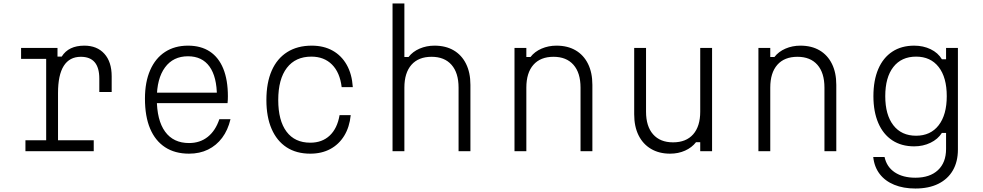

<svg xmlns="http://www.w3.org/2000/svg" viewBox="-20 -868 5640 1102"><path d="M101 -593H310V-543H334Q354 -575 386.5 -590.5Q419 -606 464 -606Q537 -606 579 -559.5Q621 -513 621 -430V-340H550V-417Q550 -542 444 -542Q379 -542 346 -490Q313 -438 313 -334V-63H518V0H126V-63H245V-530H101Z M861 -336H1248L1225 -314Q1225 -427 1182.5 -486Q1140 -545 1059 -545Q974 -545 927 -481Q880 -417 880 -302Q880 -178 927.5 -112.5Q975 -47 1065 -47Q1128 -47 1172.5 -82.5Q1217 -118 1239 -184H1303Q1288 -121 1255 -77Q1222 -33 1174 -9.5Q1126 14 1065 14Q984 14 927.5 -23Q871 -60 841.5 -130Q812 -200 812 -302Q812 -397 842 -465.5Q872 -534 927.5 -570Q983 -606 1059 -606Q1133 -606 1184 -572.5Q1235 -539 1261.5 -474Q1288 -409 1288 -315Q1288 -305 1287.5 -295Q1287 -285 1286 -276H861Z M1761 14Q1681 14 1625 -22.5Q1569 -59 1539 -128Q1509 -197 1509 -294Q1509 -393 1539.5 -462.5Q1570 -532 1628.5 -569Q1687 -606 1769 -606Q1838 -606 1889 -577.5Q1940 -549 1970 -496Q2000 -443 2005 -368H1941Q1931 -452 1885.5 -497.5Q1840 -543 1767 -543Q1676 -543 1626.5 -478.5Q1577 -414 1577 -294Q1577 -176 1624.5 -112.5Q1672 -49 1761 -49Q1829 -49 1872.5 -90Q1916 -131 1929 -207H1993Q1986 -138 1955.5 -88.5Q1925 -39 1875.5 -12.5Q1826 14 1761 14Z M2233 0V-848H2301V-541H2325Q2349 -572 2388.5 -589Q2428 -606 2474 -606Q2538 -606 2584 -579Q2630 -552 2655 -501.5Q2680 -451 2680 -381V0H2612V-365Q2612 -450 2571.5 -496Q2531 -542 2457 -542Q2382 -542 2341.5 -496Q2301 -450 2301 -365V0Z M2933 0V-593H3001V-541H3025Q3049 -572 3088.5 -589Q3128 -606 3174 -606Q3238 -606 3284 -579Q3330 -552 3355 -501.5Q3380 -451 3380 -381V0H3312V-365Q3312 -450 3271.5 -496Q3231 -542 3157 -542Q3082 -542 3041.5 -496Q3001 -450 3001 -365V0Z M4067 -593V0H3999V-52H3975Q3951 -21 3912 -3.5Q3873 14 3826 14Q3763 14 3716.5 -13.5Q3670 -41 3645 -91.5Q3620 -142 3620 -212V-593H3688V-227Q3688 -143 3728.5 -97Q3769 -51 3843 -51Q3918 -51 3958.5 -97Q3999 -143 3999 -227V-593Z M4333 0V-593H4401V-541H4425Q4449 -572 4488.5 -589Q4528 -606 4574 -606Q4638 -606 4684 -579Q4730 -552 4755 -501.5Q4780 -451 4780 -381V0H4712V-365Q4712 -450 4671.5 -496Q4631 -542 4557 -542Q4482 -542 4441.5 -496Q4401 -450 4401 -365V0Z M5478 -10Q5478 60 5449 110Q5420 160 5365.5 187Q5311 214 5234 214Q5165 214 5112.5 192.5Q5060 171 5029 130.5Q4998 90 4992 33H5057Q5069 90 5115.5 121Q5162 152 5234 152Q5317 152 5363.5 108.5Q5410 65 5410 -13V-105H5386Q5363 -69 5320.5 -48.5Q5278 -28 5227 -28Q5154 -28 5101.5 -62.5Q5049 -97 5021 -162Q4993 -227 4993 -316Q4993 -407 5021 -472Q5049 -537 5101.5 -571.5Q5154 -606 5227 -606Q5279 -606 5321.5 -585.5Q5364 -565 5386 -528H5410V-593H5478ZM5061 -316Q5061 -209 5107.5 -149Q5154 -89 5238 -89Q5321 -89 5367.5 -149Q5414 -209 5414 -316Q5414 -424 5367.5 -483.5Q5321 -543 5238 -543Q5154 -543 5107.5 -483.5Q5061 -424 5061 -316Z"/></svg>

Font: Martian Mono SemiExpanded ExtraLight
Style: Regular
Weight: 250
Monospace: yes
Version: Version 0.930